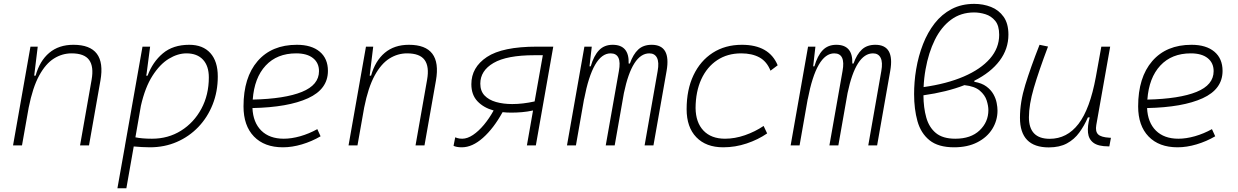

<svg xmlns="http://www.w3.org/2000/svg" viewBox="-20 -762 6485 1006"><path d="M48.3 0 139.6 -517.6H177.7L159.2 -365.7H166.5Q188 -442.9 238 -485.1Q288.1 -527.3 364.7 -527.3Q539.1 -527.3 506.3 -340.3L446.3 0H399.4L460 -344.2Q472.2 -413.1 447 -447.8Q421.9 -482.4 355 -482.4Q305.7 -482.4 262.5 -455.3Q219.2 -428.2 185.3 -366.2Q151.4 -304.2 130.4 -198.7L95.2 0Z M642.1 224.6H595.2L635.3 -0.5Q634.8 -0.5 634.3 -0.5L635.3 -1.5L726.6 -517.6H766.6L748 -375.5L746.1 -365.7H753.4Q779.8 -437.5 833.3 -482.4Q886.7 -527.3 971.7 -527.3Q1043 -527.3 1082 -484.1Q1121.1 -440.9 1121.1 -361.3Q1121.1 -282.2 1094.2 -214.6Q1067.4 -147 1019.3 -96.7Q971.2 -46.4 906.5 -18.3Q841.8 9.8 765.6 9.8Q744.1 9.8 723.1 8.5Q702.1 7.3 680.7 5.4ZM689.5 -42.5Q723.6 -35.2 776.4 -35.2Q861.3 -35.2 928.7 -77.4Q996.1 -119.6 1035.2 -192.4Q1074.2 -265.1 1074.2 -356.4Q1074.2 -416.5 1043.5 -449.5Q1012.7 -482.4 957 -482.4Q911.1 -482.4 864.3 -453.9Q817.4 -425.3 778.8 -364.7Q740.2 -304.2 718.3 -208Z M1466.8 -35.2Q1507.3 -35.2 1553.5 -48.3Q1599.6 -61.5 1642.6 -85.4L1659.7 -47.9Q1613.8 -21 1562 -5.6Q1510.3 9.8 1462.4 9.8Q1365.2 9.8 1310.5 -46.9Q1255.9 -103.5 1255.9 -204.6Q1255.9 -356.4 1329.8 -441.9Q1403.8 -527.3 1535.6 -527.3Q1612.3 -527.3 1655.3 -491.2Q1698.2 -455.1 1698.2 -390.6Q1698.2 -294.9 1594 -247.3Q1489.7 -199.7 1302.7 -195.8Q1306.2 -120.1 1349.1 -77.6Q1392.1 -35.2 1466.8 -35.2ZM1304.2 -240.2Q1472.2 -244.1 1561.8 -280.5Q1651.4 -316.9 1651.4 -389.2Q1651.4 -432.6 1620.1 -457.5Q1588.9 -482.4 1531.7 -482.4Q1431.6 -482.4 1372.1 -418.5Q1312.5 -354.5 1304.2 -240.2Z M1806.2 0 1897.5 -517.6H1935.5L1917 -365.7H1924.3Q1945.8 -442.9 1995.8 -485.1Q2045.9 -527.3 2122.6 -527.3Q2296.9 -527.3 2264.2 -340.3L2204.1 0H2157.2L2217.8 -344.2Q2230 -413.1 2204.8 -447.8Q2179.7 -482.4 2112.8 -482.4Q2063.5 -482.4 2020.3 -455.3Q1977.1 -428.2 1943.1 -366.2Q1909.2 -304.2 1888.2 -198.7L1853 0Z M2658.7 -171.9Q2634.8 -171.9 2613.3 -174.3Q2566.4 -89.4 2510.5 -39.8Q2454.6 9.8 2399.9 9.8Q2384.8 9.8 2373.8 7.6Q2362.8 5.4 2356.4 2L2365.2 -42.5Q2366.2 -42 2376.2 -38.6Q2386.2 -35.2 2401.9 -35.2Q2428.7 -35.2 2458.3 -54.9Q2487.8 -74.7 2515.9 -108.4Q2543.9 -142.1 2566.4 -183.1Q2514.2 -197.3 2481.9 -231.2Q2449.7 -265.1 2449.7 -320.8Q2449.7 -409.2 2531.2 -463.4Q2612.8 -517.6 2793.5 -517.6H2878.9L2787.6 0H2740.7L2772.9 -183.1Q2743.7 -176.8 2714.8 -174.3Q2686 -171.9 2658.7 -171.9ZM2781.2 -230.5 2824.2 -472.7H2780.8Q2635.3 -472.7 2565.9 -432.1Q2496.6 -391.6 2496.6 -323.7Q2496.6 -285.2 2518.8 -261.7Q2541 -238.3 2579.1 -227.5Q2617.2 -216.8 2664.1 -216.8Q2719.2 -216.8 2781.2 -230.5Z M3080.6 -517.6 3068.8 -414.6H3075.2Q3091.3 -470.2 3118.7 -498.8Q3146 -527.3 3189.9 -527.3Q3277.3 -527.3 3273.9 -429.2H3280.3Q3297.4 -477.5 3324 -502.4Q3350.6 -527.3 3394.5 -527.3Q3496.6 -527.3 3472.7 -390.6L3403.8 0H3357.4L3425.8 -389.6Q3434.1 -435.5 3422.4 -459Q3410.6 -482.4 3382.3 -482.4Q3292.5 -482.4 3249 -274.4L3200.7 0H3153.8L3222.7 -389.6Q3239.7 -482.4 3179.2 -482.4Q3086.4 -482.4 3040.5 -242.7V-244.6L2997.6 0H2950.7L3042 -517.6Z M3778.8 -35.2Q3830.1 -35.2 3883.1 -53.5Q3936 -71.8 3981 -102.1L3999.5 -63Q3952.1 -30.3 3892.3 -10.3Q3832.5 9.8 3769.5 9.8Q3679.2 9.8 3628.4 -43Q3577.6 -95.7 3577.6 -189.9Q3577.6 -292 3613.5 -367.7Q3649.4 -443.4 3714.6 -485.4Q3779.8 -527.3 3867.2 -527.3Q4010.3 -527.3 4054.7 -419.9L4017.1 -391.6Q3997.6 -440.4 3958.7 -461.4Q3919.9 -482.4 3863.3 -482.4Q3791.5 -482.4 3737.8 -446.8Q3684.1 -411.1 3654.5 -346.7Q3625 -282.2 3624.5 -195.8Q3625.5 -120.1 3666 -77.6Q3706.5 -35.2 3778.8 -35.2Z M4252.4 -517.6 4240.7 -414.6H4247.1Q4263.2 -470.2 4290.5 -498.8Q4317.9 -527.3 4361.8 -527.3Q4449.2 -527.3 4445.8 -429.2H4452.1Q4469.2 -477.5 4495.8 -502.4Q4522.5 -527.3 4566.4 -527.3Q4668.5 -527.3 4644.5 -390.6L4575.7 0H4529.3L4597.7 -389.6Q4606 -435.5 4594.2 -459Q4582.5 -482.4 4554.2 -482.4Q4464.4 -482.4 4420.9 -274.4L4372.6 0H4325.7L4394.5 -389.6Q4411.6 -482.4 4351.1 -482.4Q4258.3 -482.4 4212.4 -242.7V-244.6L4169.4 0H4122.6L4213.9 -517.6Z M5085 -338.9V-333.5Q5124.5 -326.7 5148.4 -308.8Q5172.4 -291 5185.1 -268.3Q5197.8 -245.6 5202.1 -222.9Q5206.5 -200.2 5206.5 -182.6Q5206.5 -130.4 5179.2 -86.4Q5151.9 -42.5 5100.8 -16.4Q5049.8 9.8 4979 9.8Q4896 9.8 4850.3 -27.1Q4804.7 -64 4787.1 -127.2Q4769.5 -190.4 4769.5 -269Q4769.5 -299.8 4772 -332Q4774.4 -364.3 4780.3 -398.9Q4792 -468.8 4816.2 -530.5Q4840.3 -592.3 4877.4 -639.9Q4914.6 -687.5 4966.3 -714.6Q5018.1 -741.7 5084.5 -741.7Q5131.8 -741.7 5172.6 -725.6Q5213.4 -709.5 5238.5 -674.1Q5263.7 -638.7 5263.7 -580.6Q5263.7 -505.4 5217.5 -443.8Q5171.4 -382.3 5085 -338.9ZM4819.3 -305.7Q4940.9 -322.8 5029.8 -361.1Q5118.7 -399.4 5167 -454.8Q5215.3 -510.3 5215.3 -579.6Q5215.3 -627.9 5194.3 -653.1Q5173.3 -678.2 5143.1 -687.5Q5112.8 -696.8 5084 -696.8Q5014.6 -696.8 4963.1 -658.7Q4911.6 -620.6 4878.4 -553.5Q4845.2 -486.3 4829.6 -398.9Q4821.3 -353 4819.3 -305.7ZM5033.2 -315.9Q4940.4 -279.8 4818.4 -262.7Q4818.8 -197.8 4833.3 -146.2Q4847.7 -94.7 4883.8 -64.9Q4919.9 -35.2 4985.4 -35.2Q5066.9 -35.2 5112.8 -78.9Q5158.7 -122.6 5158.7 -185.1Q5158.7 -207.5 5149.7 -235.8Q5140.6 -264.2 5113.8 -287.1Q5086.9 -310.1 5033.2 -315.9Z M5475.1 10.3Q5324.2 10.3 5324.2 -145Q5324.2 -227.1 5352.1 -317.6Q5379.9 -408.2 5426.8 -527.3L5471.2 -518.1Q5422.4 -388.7 5396.7 -300.8Q5371.1 -212.9 5371.1 -147.5Q5371.1 -34.7 5480 -34.7Q5570.8 -34.7 5630.9 -112.8Q5690.9 -190.9 5721.7 -358.4L5750.5 -517.6H5796.9L5724.1 -106.9Q5718.3 -73.2 5733.6 -58.1Q5749 -43 5792 -40.5L5800.8 -40L5792.5 4.9H5787.1Q5734.4 4.9 5709.2 -13.9Q5684.1 -32.7 5680.7 -66.7Q5677.2 -100.6 5689.5 -147H5680.2Q5661.1 -103 5635 -67.4Q5608.9 -31.7 5570.3 -10.7Q5531.7 10.3 5475.1 10.3Z M6154.3 -35.2Q6194.8 -35.2 6241 -48.3Q6287.1 -61.5 6330.1 -85.4L6347.2 -47.9Q6301.3 -21 6249.5 -5.6Q6197.8 9.8 6149.9 9.8Q6052.7 9.8 5998 -46.9Q5943.4 -103.5 5943.4 -204.6Q5943.4 -356.4 6017.3 -441.9Q6091.3 -527.3 6223.1 -527.3Q6299.8 -527.3 6342.8 -491.2Q6385.7 -455.1 6385.7 -390.6Q6385.7 -294.9 6281.5 -247.3Q6177.2 -199.7 5990.2 -195.8Q5993.7 -120.1 6036.6 -77.6Q6079.6 -35.2 6154.3 -35.2ZM5991.7 -240.2Q6159.7 -244.1 6249.3 -280.5Q6338.9 -316.9 6338.9 -389.2Q6338.9 -432.6 6307.6 -457.5Q6276.4 -482.4 6219.2 -482.4Q6119.1 -482.4 6059.6 -418.5Q6000 -354.5 5991.7 -240.2Z"/></svg>

Font: Cascadia Mono PL ExtraLight
Style: Italic
Weight: 200
Italic angle: -10°
Monospace: yes
Designer: Aaron Bell
Foundry: Saja Typeworks
Version: Version 2404.023; ttfautohint (v1.8.4)